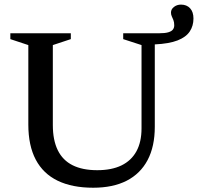

<svg xmlns="http://www.w3.org/2000/svg" viewBox="-20 -824 880 854"><path d="M755 -711.5Q755 -725.5 751.2 -734.8Q747.5 -744 744 -751.5Q740.5 -759 740.5 -768Q740.5 -783 753.8 -793.2Q767 -803.5 785 -803.5Q810.5 -803.5 825.5 -787.2Q840.5 -771 840.5 -741.5Q840.5 -709 824 -684Q807.5 -659 769.8 -644.2Q732 -629.5 668.5 -626.5V-260Q668.5 -172.5 636.5 -112Q604.5 -51.5 543.5 -20.2Q482.5 11 394.5 11Q301 11 236.5 -20.2Q172 -51.5 139 -114Q106 -176.5 106 -270V-623.5L26 -650V-676H295V-650L215 -623.5V-268Q215 -200.5 237 -155.8Q259 -111 303 -89Q347 -67 412.5 -67Q476.5 -67 520.2 -88.2Q564 -109.5 586.8 -151Q609.5 -192.5 609.5 -253V-623.5L528 -650V-676H687Q714.5 -676 729 -680.5Q743.5 -685 749.2 -692.8Q755 -700.5 755 -711.5Z"/></svg>

Font: Newsreader 16pt 16pt Medium
Style: Regular
Weight: 500
Version: Version 1.003